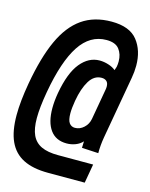

<svg xmlns="http://www.w3.org/2000/svg" viewBox="-139 -855 892 1143"><g transform="rotate(15 306.5 -284.0)"><path d="M1 -84.5Q1 -169 21.5 -285Q51 -451 99.5 -557.2Q148 -663.5 222.8 -715.8Q297.5 -768 404.5 -768Q516 -768 564.5 -706.8Q613 -645.5 613 -552Q613 -514 606 -476L538 -90Q529 -37.5 529.5 9L427.5 3.5L429 -37Q412 -18 386 -8Q360 2 331.5 2Q265 2 230.5 -45.5Q196 -93 196 -179.5Q196 -223 205 -274.5Q228 -403.5 278.2 -464.8Q328.5 -526 395.5 -526Q422.5 -526 450 -517.2Q477.5 -508.5 495 -493.5L502.5 -516Q505.5 -532 505.5 -549.5Q505.5 -594 482.2 -624.2Q459 -654.5 403.5 -654.5Q302.5 -654.5 238.5 -557.2Q174.5 -460 139.5 -263Q122 -164 122 -98.5Q122 -33.5 140.2 6Q158.5 45.5 197.8 64Q237 82.5 301.5 82.5H517.5L497 199.5H271Q177 199.5 117.5 169.2Q58 139 29.5 76.5Q1 14 1 -84.5ZM440.5 -178.5 473.5 -366.5Q475.5 -376.5 475.5 -386.5Q475.5 -409 464 -419.2Q452.5 -429.5 433.5 -429.5Q387 -429.5 358 -382Q329 -334.5 315.5 -256.5Q307.5 -210 307.5 -178Q307.5 -135.5 320.5 -118Q333.5 -100.5 355.5 -100.5Q386 -100.5 410.2 -122.8Q434.5 -145 440.5 -178.5Z"/></g></svg>

Font: JuliaMono ExtraBold
Style: Italic
Weight: 800
Italic angle: -9°
Monospace: yes
Designer: cormullion
Foundry: corm
Version: Version 0.057; ttfautohint (v1.8.4)